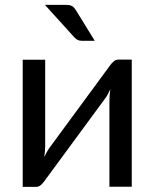

<svg xmlns="http://www.w3.org/2000/svg" viewBox="-20 -744 616 765"><path d="M505 -506.5V0H416V-344Q416 -354 417 -365.5Q418 -377 419.5 -388.5Q415 -378.5 410.5 -370Q406 -361.5 401 -354.5L156.5 -22Q151 -14 142.8 -6.8Q134.5 0.5 124.5 0.5H70.5V-506H160V-162Q160 -152.5 159 -141.2Q158 -130 156.5 -118.5Q161 -128 165.5 -136.2Q170 -144.5 174.5 -151.5L419 -484Q424.5 -492 433 -499.2Q441.5 -506.5 451.5 -506.5ZM243.5 -724.5Q260 -724.5 268 -719.2Q276 -714 283 -702.5L357.5 -581.5H306.5Q296 -581.5 289.5 -584.8Q283 -588 276 -595.5L159 -724.5Z"/></svg>

Font: Lato-Regular
Style: Regular
Weight: 400
Designer: Lukasz Dziedzic with Adam Twardoch and Botio Nikoltchev
Foundry: tyPoland Lukasz Dziedzic
Version: Version 2.015; 2015-08-06; http://www.latofonts.com/